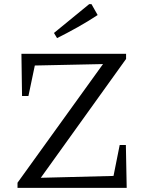

<svg xmlns="http://www.w3.org/2000/svg" viewBox="-20 -912 700 932"><path d="M65 0V-25L480 -601L149 -594L118 -446H87L84 -651H592V-626L178 -49L531 -58L561 -208H591L595 0ZM257 -727 242 -752 413 -892H424L454 -839Q407 -808 357 -780Q307 -752 257 -727Z"/></svg>

Font: Piazzolla 24pt
Style: Regular
Weight: 400
Designer: Juan Pablo del Peral
Foundry: Huerta Tipografica
Version: Version 2.005